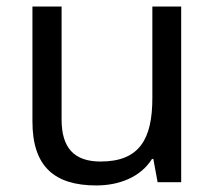

<svg xmlns="http://www.w3.org/2000/svg" viewBox="-20 -556 658 586"><path d="M533 -536H445V-257C445 -132 406 -63 287 -63C206 -63 168 -105 168 -191V-536H79V-185C79 -49 145 10 274 10C343 10 409 -15 444 -71H448L461 0H533Z"/></svg>

Font: Noto Sans Mro
Style: Regular
Weight: 400
Designer: Monotype Design Team
Foundry: Monotype Imaging Inc.
Version: Version 2.001